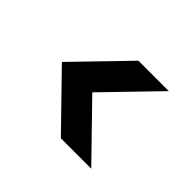

<svg xmlns="http://www.w3.org/2000/svg" viewBox="-102 -664 786 786"><g transform="rotate(45 291.0 -271.5)"><path d="M488 -47H312L94 -271L312 -496H488L270 -271Z"/></g></svg>

Font: DM Sans 24pt ExtraBold
Style: Regular
Weight: 800
Designer: Colophon Foundry, Jonny Pinhorn
Foundry: Colophon Foundry
Version: Version 4.004;gftools[0.9.30]